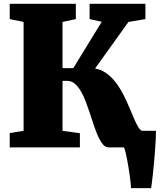

<svg xmlns="http://www.w3.org/2000/svg" viewBox="-20 -763 828 994"><path d="M30.3 -74.2 102.1 -85.9V-649.4L30.3 -664.1V-743.2H372.6V-664.1L303.7 -649.4V-410.2H359.4L506.8 -650.4L443.8 -664.1V-743.2H732.9V-664.1L645 -649.4L472.2 -408.2Q501.5 -403.3 525.4 -387.5Q549.3 -371.6 568.8 -349.1Q588.4 -326.7 604.2 -299.3Q620.1 -272 633.1 -243.9Q646 -215.8 657 -189Q668 -162.1 677.7 -140.4Q687.5 -118.7 696.5 -104Q705.6 -89.4 714.8 -85.9H787.6Q787.6 -66.4 786.1 -38.1Q784.7 -9.8 782.2 21.7Q779.8 53.2 776.9 85Q773.9 116.7 771 143.3Q768.1 169.9 765.6 188.2Q763.2 206.5 762.2 210.9H658.2Q658.2 202.1 656.5 185.5Q654.8 168.9 651.9 147.9Q648.9 127 645.3 104.2Q641.6 81.5 637.7 60.8Q633.8 40 629.6 23.9Q625.5 7.8 621.6 0H542.5Q526.4 0 513.4 -14.9Q500.5 -29.8 489.3 -54Q478 -78.1 467.8 -108.9Q457.5 -139.6 446.8 -172.1Q436 -204.6 424.6 -235.4Q413.1 -266.1 398.9 -290.3Q384.8 -314.5 367.7 -329.3Q350.6 -344.2 329.1 -344.2H303.7V-85.9L393.6 -73.2V0H30.3Z"/></svg>

Font: Merriweather UltraBold
Style: Regular
Weight: 900
Designer: Eben Sorkin ( sorkintype@gmail.com )
Foundry: Eben Sorkin
Version: Version 1.570; ttfautohint (v1.3) -l 8 -r 32 -G 0 -x 0 -H 60